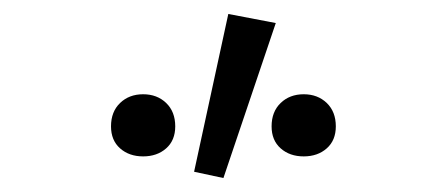

<svg xmlns="http://www.w3.org/2000/svg" viewBox="-20 -819 640 275"><path d="M185 -595Q165 -595 152 -606.5Q139 -618 139 -638Q139 -659 152 -671.5Q165 -684 185 -684Q205 -684 218 -671.5Q231 -659 231 -638Q231 -618 218 -606.5Q205 -595 185 -595ZM258 -573 307 -799 375 -786 300 -564ZM415 -595Q395 -595 382 -606.5Q369 -618 369 -638Q369 -659 382 -671.5Q395 -684 415 -684Q435 -684 448 -671.5Q461 -659 461 -638Q461 -618 448 -606.5Q435 -595 415 -595Z"/></svg>

Font: Source Code Pro
Style: Regular
Weight: 400
Monospace: yes
Designer: Paul D. Hunt, Teo Tuominen
Foundry: Adobe Systems Incorporated
Version: Version 2.030;PS 1.000;hotconv 16.6.51;makeotf.lib2.5.65220